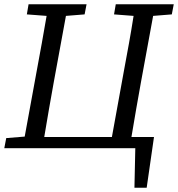

<svg xmlns="http://www.w3.org/2000/svg" viewBox="-36 -690 829 894"><path d="M495 -623 503 -670H773L764 -623L677 -616L621 -311Q609 -246 598 -181.5Q587 -117 576 -52H681L647 184H590L594 0H-16L-7 -47L79 -54L135 -360Q147 -424 158.5 -488Q170 -552 181 -616L89 -623L97 -670H367L358 -623L271 -616L215 -311Q203 -246 192 -181.5Q181 -117 170 -52H485L541 -360Q553 -424 564.5 -488Q576 -552 586 -616Z"/></svg>

Font: Source Serif 4 SmText
Style: Italic
Weight: 400
Italic angle: -12°
Designer: Frank Grießhammer
Foundry: Adobe
Version: Version 4.005;hotconv 1.1.0;makeotfexe 2.6.0